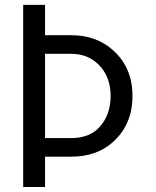

<svg xmlns="http://www.w3.org/2000/svg" viewBox="-20 -752 626 772"><path d="M161.1 -196.8H266.6Q338.4 -196.8 378.4 -239.3Q424.8 -288.6 424.8 -366.2Q424.8 -443.8 376.5 -492.2Q332.5 -535.6 266.6 -535.6H161.1ZM73.2 0V-732.4H161.1V-610.4H266.6Q365.7 -610.4 432.1 -552.2Q512.7 -481.9 512.7 -366.2Q512.7 -249.5 431.6 -178.7Q366.7 -122.1 266.6 -122.1H161.1V0Z"/></svg>

Font: Consola Mono
Style: Book
Weight: 400
Monospace: yes
Designer: Wojciech Kalinowski "wmk69" (wmk69@o2.pl)
Foundry: Wojciech Kalinowski "wmk69" (wmk69@o2.pl)
Version: Version 2.1.0